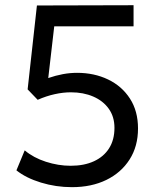

<svg xmlns="http://www.w3.org/2000/svg" viewBox="-20 -720 622 754"><path d="M262.5 15Q199.5 15 140.8 -3Q82 -21 44.5 -51L77 -129.5Q111.5 -100.5 160.2 -84.8Q209 -69 257.5 -69Q310.5 -69 349 -86.8Q387.5 -104.5 408.5 -137.8Q429.5 -171 429.5 -218Q429.5 -261.5 407.2 -292.8Q385 -324 346.2 -340.8Q307.5 -357.5 258.5 -357.5Q228 -357.5 195 -350.2Q162 -343 128 -328L88.5 -369L125 -698.5L504.5 -699.5V-616.5H193L169.5 -413.5Q198.5 -423.5 226.8 -428.8Q255 -434 282.5 -434Q350 -434 404.2 -408Q458.5 -382 490.2 -333Q522 -284 522 -215.5Q522 -145.5 489 -93.8Q456 -42 397.8 -13.5Q339.5 15 262.5 15Z"/></svg>

Font: Geologica Roman Light
Style: Regular
Weight: 300
Designer: Sindre Bremnes, Frode Helland
Foundry: Monokrom Skriftforlag AS
Version: Version 1.010;gftools[0.9.28]